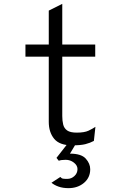

<svg xmlns="http://www.w3.org/2000/svg" viewBox="-20 -742 656 996"><path d="M354 12Q289 12 261 -22Q233 -56 233 -110V-448H112V-511H233V-687L303 -722V-511H474V-448H303V-140Q303 -115.5 307.8 -96Q312.5 -76.5 328.5 -65.2Q344.5 -54 378 -54Q418 -54 439.5 -64.2Q461 -74.5 475 -84L467 -11Q447.5 -0.5 423 5.8Q398.5 12 354 12ZM335 234Q306.5 234 284.2 226.2Q262 218.5 247 206L293 176Q299 183.5 307 184.8Q315 186 329 186Q350 186 366 171.2Q382 156.5 382 135Q382 116 363.2 101.5Q344.5 87 321 87Q296.5 87 285 92L273 77L341 -10H382L343 55Q401.5 55 424.8 80.8Q448 106.5 448 136Q448 179.5 415.5 206.8Q383 234 335 234Z"/></svg>

Font: Overpass Mono Light Light
Style: Regular
Weight: 300
Monospace: yes
Version: Version 4.000